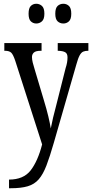

<svg xmlns="http://www.w3.org/2000/svg" viewBox="-20 -765 490 1021"><path d="M28 190Q105 190 143 141Q181 92 204 3L61 -442Q50 -475 39.5 -485Q29 -495 6 -495H3V-536H201V-495H198Q170 -495 160 -485.5Q150 -476 150 -462Q150 -449 154 -432.5Q158 -416 165 -394L213 -233Q228 -184 237 -146Q246 -108 250 -82Q260 -135 279 -205L329 -403Q334 -418 336.5 -432Q339 -446 339 -460Q339 -480 327 -487Q315 -494 290 -495H287V-536H450V-495H448Q433 -495 422.5 -490.5Q412 -486 403.5 -470.5Q395 -455 386 -422L266 -5Q245 68 227 115Q209 162 186 188.5Q163 215 127.5 225.5Q92 236 37 236H28ZM317 -640Q299 -640 286.5 -651.5Q274 -663 274 -692Q274 -722 286.5 -733.5Q299 -745 317 -745Q334 -745 346.5 -733.5Q359 -722 359 -692Q359 -663 346.5 -651.5Q334 -640 317 -640ZM173 -640Q156 -640 144 -651.5Q132 -663 132 -692Q132 -722 144 -733.5Q156 -745 173 -745Q190 -745 203 -733.5Q216 -722 216 -692Q216 -663 203 -651.5Q190 -640 173 -640Z"/></svg>

Font: Noto Serif Hebrew ExtraCondensed
Style: Regular
Weight: 400
Width: 2
Designer: Monotype Design Team
Foundry: Monotype Imaging Inc.
Version: Version 2.004; ttfautohint (v1.8.4.7-5d5b)